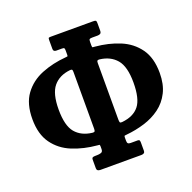

<svg xmlns="http://www.w3.org/2000/svg" viewBox="-131 -882 1013 1013"><g transform="rotate(-20 375.0 -376.0)"><path d="M307 -632V-655Q307 -665 305 -668.5Q303 -672 292 -672H261Q244 -672 244 -687V-738Q244 -748 247 -749.5Q250 -751 259 -751H495.5Q507 -751 510.5 -748.2Q514 -745.5 514 -734V-693Q514 -680 508 -676Q502 -672 492.5 -672H462.5Q450.5 -672 447 -669.2Q443.5 -666.5 443.5 -654V-633Q443.5 -623.5 447 -623Q450.5 -622.5 459 -622Q533.5 -615.5 595.8 -589.8Q658 -564 695.5 -512Q733 -460 733 -375Q733 -311.5 710.2 -266.5Q687.5 -221.5 648.5 -192.8Q609.5 -164 560 -148.8Q510.5 -133.5 457 -128.5Q450 -128 446.8 -127.2Q443.5 -126.5 443.5 -118V-99Q443.5 -88 447.8 -84Q452 -80 462.5 -80H502.5Q510 -80 512 -75.5Q514 -71 514 -64V-17Q514 -1 493.5 -1H264Q244 -1 244 -17V-66Q244 -74 248.2 -77Q252.5 -80 267 -80H273Q286 -80 296.5 -83.5Q307 -87 307 -102V-118Q307 -126.5 303.8 -127Q300.5 -127.5 293.5 -128Q219 -134.5 156.2 -160Q93.5 -185.5 55.8 -237.8Q18 -290 18 -375Q18 -461 56 -513Q94 -565 157.2 -590.5Q220.5 -616 295.5 -622Q302.5 -622.5 304.8 -623.2Q307 -624 307 -632ZM458 -199Q523 -205.5 554.2 -244.5Q585.5 -283.5 585.5 -375Q585.5 -464.5 552 -504Q518.5 -543.5 459 -550.5Q450.5 -551.5 447 -548.8Q443.5 -546 443.5 -536V-219Q443.5 -207.5 445.5 -202.8Q447.5 -198 458 -199ZM307 -217V-536Q307 -546 304 -548.8Q301 -551.5 292.5 -550.5Q231.5 -544 198.5 -504.2Q165.5 -464.5 165.5 -375Q165.5 -284.5 198.2 -245.5Q231 -206.5 291.5 -199.5Q301.5 -198.5 304.2 -202.2Q307 -206 307 -217Z"/></g></svg>

Font: Besley* Condensed Semi
Style: Regular
Weight: 600
Width: 3
Designer: Owen Earl
Foundry: indestructible type*
Version: Version 3.000; ttfautohint (v1.8.3)